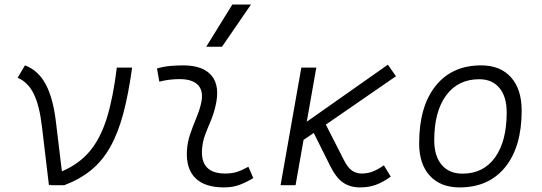

<svg xmlns="http://www.w3.org/2000/svg" viewBox="-20 -815 2384 845"><path d="M195.3 0 164.6 -257.8Q153.8 -351.1 128.2 -402.6Q102.5 -454.1 57.6 -472.7L89.8 -527.3Q148.4 -505.4 181.2 -444.1Q213.9 -382.8 226.1 -278.8L252.4 -61Q327.6 -92.8 375 -149.4Q422.4 -206.1 450.2 -295.7Q478 -385.3 494.1 -517.6H561.5Q545.4 -400.9 522.5 -314.9Q499.5 -229 465.1 -168Q430.7 -106.9 381.1 -66.4Q331.5 -25.9 263.2 0H203.1L204.6 -2Z M1073.2 -81.1 1094.7 -31.2Q1066.9 -14.2 1036.1 -2.2Q1005.4 9.8 965.3 9.8Q880.9 9.8 839.4 -31.7Q797.9 -73.2 802.7 -153.3Q805.2 -189.9 816.9 -224.6Q828.6 -259.3 842.5 -292Q856.4 -324.7 863.8 -355Q877.9 -410.2 853.5 -438.5Q829.1 -466.8 770.5 -466.8Q724.1 -466.8 681.2 -455.6L670.9 -513.7Q699.7 -522 728.5 -524.7Q757.3 -527.3 786.1 -527.3Q875 -527.3 912.4 -480.7Q949.7 -434.1 927.7 -345.2Q919.4 -310.5 906.5 -280.5Q893.6 -250.5 882.6 -221.2Q871.6 -191.9 869.1 -157.7Q861.8 -51.3 971.2 -51.3Q1000 -51.3 1021.7 -58.1Q1043.5 -64.9 1073.2 -81.1ZM887.7 -609.4 1002.4 -794.9H1084.5L957 -609.4Z M1214.8 0 1306.2 -517.6H1372.1L1330.1 -279.3L1687 -530.3L1722.7 -479.5L1414.1 -266.6L1493.2 -111.3Q1510.3 -77.1 1529.1 -64.2Q1547.9 -51.3 1572.3 -51.3Q1596.7 -51.3 1619.1 -59.6Q1641.6 -67.9 1669.4 -87.4L1699.7 -37.6Q1664.1 -12.2 1633.1 -1.2Q1602.1 9.8 1564.9 9.8Q1522 9.8 1491 -10.7Q1460 -31.2 1433.6 -84L1360.8 -230L1315.9 -199.2L1280.8 0Z M2002.9 9.8Q1918.9 9.8 1871.8 -41.5Q1824.7 -92.8 1824.7 -184.1Q1824.7 -346.2 1897 -436.8Q1969.2 -527.3 2097.7 -527.3Q2181.6 -527.3 2228.8 -474.9Q2275.9 -422.4 2275.9 -328.6Q2275.9 -168.9 2203.6 -79.6Q2131.3 9.8 2002.9 9.8ZM2015.6 -50.8Q2107.4 -50.8 2158.7 -122.1Q2210 -193.4 2210 -320.3Q2210 -389.2 2178.2 -427.7Q2146.5 -466.3 2088.9 -466.3Q1996.1 -466.3 1943.6 -395.3Q1891.1 -324.2 1891.1 -197.3Q1891.1 -128.4 1923.8 -89.6Q1956.5 -50.8 2015.6 -50.8Z"/></svg>

Font: Cascadia Code Light
Style: Italic
Weight: 300
Italic angle: -10°
Monospace: yes
Designer: Aaron Bell
Foundry: Saja Typeworks
Version: Version 2404.023; ttfautohint (v1.8.4)